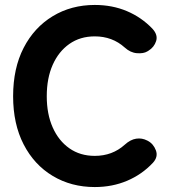

<svg xmlns="http://www.w3.org/2000/svg" viewBox="-20 -739 712 776"><path d="M363 17Q268 17 193 -28Q118 -73 75.5 -155.5Q33 -238 33 -350Q33 -463 75.5 -545.5Q118 -628 193 -673.5Q268 -719 363 -719Q434 -719 493 -694Q552 -669 596 -623Q619 -598 611 -573Q603 -548 580 -534L575 -531Q560 -522 533.5 -524Q507 -526 484 -547Q434 -592 363 -592Q304 -592 260.5 -561.5Q217 -531 193 -477Q169 -423 169 -350Q169 -278 193 -224Q217 -170 260.5 -139.5Q304 -109 363 -109Q434 -109 484 -154Q507 -175 530.5 -178.5Q554 -182 575 -171L577 -170Q600 -158 610 -131.5Q620 -105 598 -81Q554 -34 494 -8.5Q434 17 363 17Z"/></svg>

Font: Zen Maru Gothic Black
Style: Regular
Weight: 900
Designer: Yoshimichi Ohira
Foundry: Positype
Version: Version 1.001